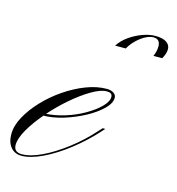

<svg xmlns="http://www.w3.org/2000/svg" viewBox="-136 -630 661 717"><g transform="rotate(15 194.5 -272.0)"><path d="M10 3Q43 3 87 -18Q131 -39 178 -75Q225 -111 265 -156L277 -169H287L278 -159Q236 -112 186.5 -73.5Q137 -35 90.5 -13Q44 9 10 9Q-16 9 -31.5 -9.5Q-47 -28 -47 -60Q-47 -92 -28 -127Q-9 -162 22.5 -195.5Q54 -229 93.5 -256Q133 -283 174.5 -299Q216 -315 254 -315Q271 -315 281 -308Q291 -301 291 -290Q291 -269 267.5 -246Q244 -223 207 -203Q170 -183 128 -170Q86 -157 48 -157L57 -166Q93 -168 131.5 -180Q170 -192 203 -211Q236 -230 257 -251Q278 -272 278 -290Q278 -306 257 -306Q233 -306 197.5 -285Q162 -264 124 -231Q86 -198 53 -159.5Q20 -121 -0.5 -85.5Q-21 -50 -21 -25Q-21 3 10 3ZM283 -479H242Q256 -501 279.5 -517.5Q303 -534 329.5 -543.5Q356 -553 378 -553Q407 -553 421.5 -543Q436 -533 436 -517Q436 -507 432.5 -497.5Q429 -488 424 -479H390Q394 -488 396.5 -497.5Q399 -507 399 -517Q399 -546 373 -546Q351 -546 324.5 -526Q298 -506 283 -479Z"/></g></svg>

Font: Ballet
Style: Regular
Weight: 400
Designer: Maximiliano R. Sproviero
Foundry: Omnibus-Type
Version: Version 1.100